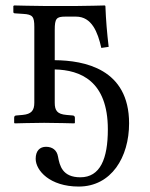

<svg xmlns="http://www.w3.org/2000/svg" viewBox="-20 -451 551 705"><path d="M106 -74C106 -45 95 -32 63 -29L40 -27C35 -27 32 -24 32 -19V0L34 2C34 2 106 0 142 0C181 0 253 2 253 2L255 0V-19C255 -24 251 -27 247 -27L224 -29C190 -32 181 -45 181 -74V-196C275 -194 376 -154 376 24C376 132 348 200 275 200C209 200 199 157 193 124C189 100 172 88 149 88C126 88 111 103 111 132C111 175 163 234 269 234C389 234 454 126 454 2C454 -199 289 -229 181 -230V-341C181 -383 187 -390 220 -390H259C317 -390 339 -333 352 -275L379 -279C373 -330 369 -376 367 -429L365 -431C365 -431 290 -429 260 -429H144C114 -429 32 -431 32 -431L29 -429V-407C29 -404 31 -402 35 -402L65 -400C100 -398 106 -390 106 -352Z"/></svg>

Font: Libertinus Serif Display
Style: Regular
Weight: 400
Designer: Philipp H. Poll, Khaled Hosny
Foundry: Caleb Maclennan
Version: Version 7.050;RELEASE